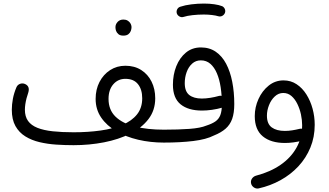

<svg xmlns="http://www.w3.org/2000/svg" viewBox="-20 -792 1861 1086"><path d="M46.8 -171.6Q46.8 -115.7 67.4 -78.9Q88.1 -42.2 123.5 -20.4Q158.9 1.5 204 12.1Q249.1 22.8 298.6 26Q348.2 29.2 396.2 29.2Q485.4 29.2 568.1 13.1Q650.8 -3 716.2 -35.7Q781.6 -68.4 819.8 -118.4Q858 -168.3 858 -236Q858 -288.4 837.3 -330.1Q816.7 -371.8 778.8 -395.9Q741 -420.1 689.2 -420.1Q641.1 -420.1 602.9 -395.5Q564.8 -370.8 542.8 -328.5Q520.9 -286.1 520.9 -232.5Q520.9 -172.9 552.4 -126.9Q583.9 -80.9 638.2 -49.3Q692.6 -17.8 761.6 -1.6Q830.7 14.5 906.2 14.5H906.7Q922.2 14.5 932.6 3.8Q943.1 -7 943.1 -22Q943.1 -37.4 932.6 -47.9Q922.2 -58.5 906.7 -58.5H906.2Q814.3 -58.5 743.7 -76.1Q673.2 -93.8 633.5 -132.1Q593.9 -170.5 593.9 -232.5Q593.9 -284 620.7 -315.1Q647.5 -346.1 689.2 -346.1Q736.3 -346.1 760.3 -316.1Q784.4 -286.1 784.4 -236Q784.4 -181.6 754.9 -144.8Q725.4 -107.9 672.5 -85.8Q619.7 -63.7 549.1 -53.8Q478.6 -43.8 396.2 -43.8Q329.6 -43.8 278.3 -49.4Q226.9 -55 191.8 -68.9Q156.6 -82.9 138.7 -107.8Q120.8 -132.8 120.8 -171.6Q120.8 -185.4 123.2 -202.2Q125.7 -219 130.1 -236.1Q134.5 -253.1 139.7 -267.5Q150.9 -303.2 122.4 -316.5Q108.8 -322.9 94.3 -318.1Q79.9 -313.2 73.4 -299.5Q59 -265.8 52.9 -233.2Q46.8 -200.6 46.8 -171.6ZM633 -638.3Q633 -627.6 636.3 -617.8Q640.1 -607.1 649.8 -598.8Q659.5 -590.5 677.7 -590.5Q695.9 -590.5 706 -598.4Q716 -606.3 719.9 -617.2Q723.9 -628.2 723.9 -637.7Q723.9 -650.2 716.7 -661.4Q711.2 -670 701.5 -675.7Q691.9 -681.4 678.1 -681.4Q657.7 -681.4 645.3 -668.1Q633 -654.7 633 -638.3Z M870.2 -22Q870.2 -7 881 3.8Q891.8 14.5 906.7 14.5Q999.6 14.5 1073.2 5.6Q1146.9 -3.4 1190.4 -25.8Q1230.6 -41.9 1255.9 -64Q1281.2 -86 1293.2 -119.5Q1305.1 -153.1 1305.1 -203.3Q1305.1 -271.1 1293.6 -329.3Q1282.2 -387.6 1259.2 -431.2Q1236.1 -474.7 1200.6 -499.2Q1165 -523.7 1116.5 -523.7Q1067.1 -523.7 1031.6 -494.5Q996.2 -465.3 977.1 -417.3Q958.1 -369.3 958.1 -312.7Q958.1 -237.1 1001.6 -201.8Q1045 -166.6 1122.6 -166.6Q1149.1 -166.6 1178.7 -170.8Q1208.4 -175 1236 -182.9Q1249.8 -186.5 1256.8 -199.6Q1263.9 -212.7 1259.1 -226.8Q1255.3 -238.9 1243.4 -245.8Q1231.5 -252.8 1217.9 -249.3Q1194 -242.5 1168.7 -238.6Q1143.3 -234.6 1121.8 -234.6Q1076.2 -234.6 1050.6 -254.6Q1025 -274.7 1025 -321.7Q1025 -354.6 1035.7 -384.1Q1046.3 -413.6 1066.8 -432.1Q1087.3 -450.6 1116.1 -450.6Q1147.3 -450.6 1169.6 -431.2Q1192 -411.9 1206.6 -377.8Q1221.3 -343.6 1228.1 -298.5Q1235 -253.4 1235 -202Q1235 -163.8 1226.3 -141Q1217.5 -118.3 1198.2 -105Q1179 -91.8 1147.2 -81.6Q1114.1 -67.7 1052.2 -63.1Q990.3 -58.5 906.7 -58.5Q891.8 -58.5 881 -47.9Q870.2 -37.4 870.2 -22ZM980 -716.6Q983.6 -705.4 994.7 -699Q1005.9 -692.7 1017.7 -696.2Q1037.9 -702.8 1068.8 -706.3Q1099.7 -709.8 1133.3 -709.8Q1142 -709.8 1148.9 -714Q1155.8 -718.3 1160.1 -725.4Q1164.3 -732.6 1164.3 -740.8Q1164.3 -753.5 1155.2 -762.7Q1146.1 -771.8 1133.3 -771.8Q1098.3 -771.8 1062.4 -767.4Q1026.6 -763 1000.3 -754.1Q988.1 -750.5 982.4 -739.5Q976.7 -728.5 980 -716.6ZM1102.3 -740.8Q1102.3 -728 1111.4 -718.9Q1120.5 -709.8 1133.3 -709.8Q1156.8 -709.8 1179 -707.1Q1201.2 -704.5 1215.1 -700Q1221.7 -698.3 1228.1 -699.2Q1234.6 -700.2 1240 -703.9Q1245.5 -707.6 1249.3 -713.3Q1256.6 -724.6 1252.9 -737.6Q1249.1 -750.5 1237.2 -756.8Q1219 -764.1 1192 -767.9Q1165 -771.8 1133.3 -771.8Q1120.5 -771.8 1111.4 -762.7Q1102.3 -753.5 1102.3 -740.8Z M1583.7 -337.3Q1536.6 -337.3 1499.7 -307.7Q1462.9 -278.1 1442 -231.9Q1421 -185.7 1421 -135.2Q1421 -58.2 1466.5 -20.8Q1512 16.7 1591.8 16.7Q1638.5 16.7 1691.7 3.1Q1704.7 -0.5 1712.2 -13.2Q1719.8 -25.9 1715.2 -40.3Q1711.4 -52.7 1699.6 -59.6Q1687.8 -66.5 1674.2 -63.2Q1653.6 -58.1 1632.7 -54.8Q1611.8 -51.5 1591.2 -51.5Q1544.3 -51.5 1517 -71.4Q1489.8 -91.4 1489.8 -137.8Q1489.8 -167.2 1501.4 -196.8Q1512.9 -226.4 1533.9 -246.2Q1554.9 -266.1 1582.3 -266.1Q1608.8 -266.1 1628.7 -248.8Q1648.6 -231.5 1662 -203.9Q1675.5 -176.2 1682.3 -144.6Q1689 -112.9 1689 -83.9Q1689 -13.5 1657.1 43.3Q1625.2 100.2 1566.9 140.4Q1508.6 180.6 1429 201.4Q1414.6 205.2 1405.8 217.4Q1397 229.7 1400 244.8Q1403 259.2 1415.7 267.9Q1428.4 276.7 1443 273.7Q1509.2 258.9 1566.7 227.1Q1624.3 195.3 1667.7 148.7Q1711.1 102.1 1735.6 42.7Q1760.1 -16.6 1760.1 -86.3Q1760.1 -132.3 1748.1 -176.8Q1736.1 -221.3 1713.2 -257.7Q1690.4 -294 1657.7 -315.6Q1625.1 -337.3 1583.7 -337.3Z"/></svg>

Font: Mikhak VF
Style: Regular
Weight: 100
Designer: Amin Abedi
Version: Version 3.001